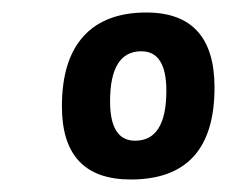

<svg xmlns="http://www.w3.org/2000/svg" viewBox="-20 -728 377 307"><path d="M189 -441Q79 -441 79 -558Q79 -632 113.5 -670Q148 -708 214 -708Q323 -708 323 -588Q323 -441 189 -441ZM196 -503Q246 -503 246 -583Q246 -646 206 -646Q156 -646 156 -566Q156 -503 196 -503Z"/></svg>

Font: Asap
Style: Bold Italic
Weight: 700
Italic angle: -6°
Designer: Pablo Cosgaya
Foundry: Omnibus-Type
Version: Version 3.001; ttfautohint (v1.8.3)